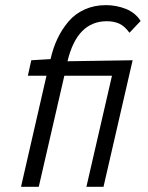

<svg xmlns="http://www.w3.org/2000/svg" viewBox="-20 -720 570 740"><path d="M61 0 159.2 -428.2H87.4L100.6 -487.8L174.8 -492.2Q184.6 -535.6 201.7 -571.5Q218.8 -607.4 244.1 -637.2Q269.5 -667 306.4 -683.6Q343.3 -700.2 388.2 -700.2Q428.2 -700.2 464.8 -685.8Q501.5 -671.4 522 -639.2L479 -593.8Q460 -619.6 439.5 -628.9Q418.9 -638.2 391.6 -638.2Q276.9 -638.2 240.2 -483.9L491.2 -487.8L378.9 0H313L411.6 -428.2H228L129.4 0Z"/></svg>

Font: HK Grotesk Italic
Style: Regular
Weight: 400
Italic angle: -13°
Designer: Alfredo Marco Pradil and Stefan Peev
Foundry: Hanken Design Co.
Version: Version 1.000;PS 001.000;hotconv 1.0.88;makeotf.lib2.5.64775